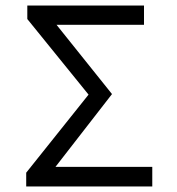

<svg xmlns="http://www.w3.org/2000/svg" viewBox="-20 -676 640 696"><path d="M75 0V-50L301 -333L79 -607V-656H502V-586H185L386 -335L181 -71H532V0Z"/></svg>

Font: Source Code Pro
Style: Regular
Weight: 400
Monospace: yes
Designer: Paul D. Hunt, Teo Tuominen
Foundry: Adobe Systems Incorporated
Version: Version 2.030;PS 1.000;hotconv 16.6.51;makeotf.lib2.5.65220